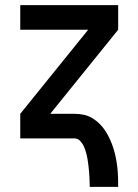

<svg xmlns="http://www.w3.org/2000/svg" viewBox="-20 -540 540 749"><path d="M330 189Q330 176 329.5 163Q329 150 328 136.5Q327 123 325.5 110Q324 97 322 84Q320 71 316.5 58Q313 45 308 33Q303 21 293.5 10.5Q284 0 271 0H59V-96L324 -424H59V-520H441V-424L176 -96H271Q290 -96 308 -92Q326 -88 342 -78Q358 -68 371 -54.5Q384 -41 393.5 -25.5Q403 -10 410.5 7Q418 24 423.5 42Q429 60 432.5 78.5Q436 97 438 115.5Q440 134 440.5 152.5Q441 171 441 189Z"/></svg>

Font: Iosevka Term
Style: Bold
Weight: 700
Monospace: yes
Designer: Belleve Invis
Foundry: Belleve Invis
Version: Version 30.0.1